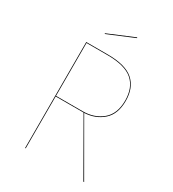

<svg xmlns="http://www.w3.org/2000/svg" viewBox="-201 -955 963 1067"><g transform="rotate(30 281.0 -422.0)"><path d="M312 -333H133V0H129V-680H268Q382 -680 432.5 -635Q483 -590 483 -506Q483 -421 434.5 -378.5Q386 -336 316 -333L508 0H503ZM304 -337Q378 -337 428.5 -379Q479 -421 479 -506Q479 -589 429.5 -632.5Q380 -676 267 -676H133V-337ZM363 -840 196 -770 194 -774 361 -844Z"/></g></svg>

Font: FiraGO Four
Style: Regular
Weight: 100
Designer: bBox Type
Foundry: bBox Type GmbH
Version: Version 1.001